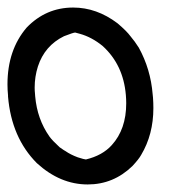

<svg xmlns="http://www.w3.org/2000/svg" viewBox="-20 -529 479 514"><path d="M73.7 -277.8 74.2 -271Q79.6 -210 112.3 -163.6Q119.6 -153.3 139.6 -134.8Q154.3 -124.5 155.3 -124.5Q168.5 -115.2 188 -107.9Q206.1 -102.1 210 -102.1Q254.4 -112.8 279.3 -140.6Q317.9 -183.1 317.9 -252.4Q317.9 -263.2 316.9 -274.9Q310.1 -355.5 254.9 -405.8Q225.6 -429.7 193.8 -438.5Q188.5 -439.9 181.2 -441.9Q176.8 -441.9 151.4 -432.1Q99.6 -406.7 81.5 -351.1Q72.8 -323.7 72.8 -294.4Q72.8 -286.1 73.7 -277.8ZM175.8 -508.8Q238.8 -508.8 294.4 -466.8Q319.3 -445.8 329.6 -431.6Q340.8 -418.5 351.6 -401.4Q383.3 -343.8 388.7 -276.4L389.6 -267.6Q390.6 -253.4 390.6 -239.7Q390.6 -168.9 357.9 -114.3Q352.1 -103.5 334.5 -84.5Q283.7 -35.2 214.8 -35.2Q141.1 -35.2 78.6 -92.3Q10.7 -160.6 1.5 -270.5V-273.4Q0 -288.6 0 -303.2Q0 -395 51.3 -455.1Q103 -508.8 175.8 -508.8Z"/></svg>

Font: Gasq
Style: Regular
Weight: 400
Designer: Husham Jawad
Version: Version 1.00;December 29, 2020;FontCreator 13.0.0.2683 32-bi